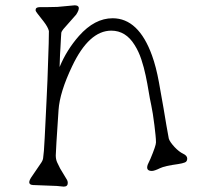

<svg xmlns="http://www.w3.org/2000/svg" viewBox="-20 -674 732 711"><path d="M231 3.4Q231 17.1 215.8 17.1L190.4 14.6L102.5 11.2Q75.7 9.8 99.6 -22.9L129.9 -67.4Q138.2 -78.6 139.6 -87.6Q141.1 -96.7 142.6 -115.7Q144 -134.8 145.5 -163.3Q147 -191.9 148.7 -227.5Q150.4 -263.2 152.3 -301.3Q154.3 -339.4 155.8 -377.7Q157.2 -416 158.2 -449.2Q161.1 -522.5 161.1 -559.1Q157.7 -573.7 141.6 -594.5Q125.5 -615.2 118.7 -623.8Q111.8 -632.3 111.8 -636.7Q111.8 -647.5 127 -647.5Q142.1 -647.5 158.9 -647.7Q175.8 -647.9 192.4 -648.4L256.3 -654.3Q284.2 -654.3 262.2 -620.1L214.8 -566.4Q207.5 -557.1 207 -553Q206.5 -548.8 205.8 -534.9Q205.1 -521 204.1 -502Q202.1 -477.5 200.7 -425.8Q226.6 -488.8 272.5 -541Q330.6 -606.4 397 -606.4Q493.2 -606.4 543 -468.3Q558.1 -426.8 568.6 -369.1Q579.1 -311.5 585.7 -272.7Q592.3 -233.9 596.2 -210Q603.5 -167 605 -161.1Q606.4 -155.3 612.5 -146.5Q618.7 -137.7 626.5 -129.4Q643.1 -111.8 658.2 -104.7Q673.3 -97.7 673.3 -86.7Q673.3 -75.7 664.3 -72.3Q655.3 -68.8 639.6 -66.4Q589.8 -59.6 572.8 -51.3Q551.8 -41 542.5 -41Q518.6 -41 527.3 -64.9L537.1 -85.9Q557.6 -134.8 557.6 -146.5Q557.6 -158.2 555.9 -174.1Q554.2 -189.9 551.8 -210.4Q545.9 -257.8 540.3 -283.4Q534.7 -309.1 530.3 -336.4Q525.9 -363.8 519.5 -394Q513.2 -424.3 503.4 -453.9Q493.7 -483.4 478.5 -507.3Q445.8 -560.5 392.1 -560.5Q309.6 -560.5 247.1 -428.7Q201.2 -332.5 196.8 -266.6Q186.5 -112.8 186.5 -98.6Q186.5 -84.5 191.4 -73.2Q196.3 -62 202.6 -50.3L228.5 -7.3Q231 -2 231 3.4Z"/></svg>

Font: Snowburst One
Style: Regular
Weight: 400
Designer: Annet Stirling
Foundry: Annet Stirling
Version: Version 1.001